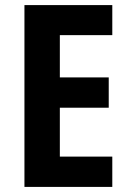

<svg xmlns="http://www.w3.org/2000/svg" viewBox="-20 -734 513 754"><path d="M421 0V-119H215V-311H407V-430H215V-596H421V-714H76V0Z"/></svg>

Font: Noto Sans Telugu Condensed
Style: Bold
Weight: 700
Width: 3
Designer: Jelle Bosma - Monotype Design Team
Foundry: Monotype Imaging Inc.
Version: Version 2.005